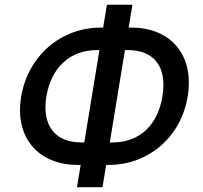

<svg xmlns="http://www.w3.org/2000/svg" viewBox="-20 -760 855 810"><path d="M534.8 -643.5H522.7L538.7 -740.1H431.1L415.1 -643.5H404.1C238.3 -643.5 98.4 -525.9 69.2 -351.9C40.8 -179.7 141.7 -64.3 307.9 -64.3H320.3L304.7 29.8H412.3L427.9 -64.3H438.9C605.1 -64.3 744 -181.1 771.7 -353C800.8 -526.6 701.3 -643.5 534.8 -643.5ZM175.4 -351.9C196 -475.1 274.9 -548.7 388.5 -548.7H399.5L335.6 -159.1H323.5C210.6 -159.1 156.6 -231.9 175.4 -351.9ZM443.2 -159.1 507.1 -548.7H519.5C633.2 -548.7 685.7 -474.8 665.1 -353C646 -232.2 568.2 -159.1 454.9 -159.1Z"/></svg>

Font: Magic Ui Pro Medium
Style: Italic
Weight: 500
Italic angle: -9.39999°
Designer: Stefan Endress, Andreas Faust
Version: Version 1.000;FEAKit 1.0